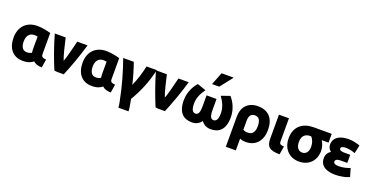

<svg xmlns="http://www.w3.org/2000/svg" viewBox="-34 -1807 5743 2978"><g transform="rotate(20 2837.5 -318.5)"><path d="M454 -22C421 5 375 32 284 32C118 32 27 -83 27 -261C27 -439 137 -556 315 -556C393 -556 482 -537 537 -520V-176C537 -125 559 -117 618 -111L596 26C535 25 484 9 454 -22ZM372 -191V-402C364 -404 340 -407 318 -407C241 -407 195 -351 195 -258C195 -171 227 -115 298 -115C332 -115 360 -126 376 -136C374 -152 372 -171 372 -191Z M880 -187C898 -223 951 -423 977 -538H1147C1088 -335 1019 -147 953 10H842C830 8 809 6 797 5C732 -149 664 -335 606 -538H786C812 -421 851 -258 880 -187Z M1593 -22C1560 5 1514 32 1423 32C1257 32 1166 -83 1166 -261C1166 -439 1276 -556 1454 -556C1532 -556 1621 -537 1676 -520V-176C1676 -125 1698 -117 1757 -111L1735 26C1674 25 1623 9 1593 -22ZM1511 -191V-402C1503 -404 1479 -407 1457 -407C1380 -407 1334 -351 1334 -258C1334 -171 1366 -115 1437 -115C1471 -115 1499 -126 1515 -136C1513 -152 1511 -171 1511 -191Z M2009 -200C2054 -299 2099 -445 2118 -544H2287C2241 -341 2167 -158 2065 10C2074 53 2079 81 2086 128C2089 150 2093 180 2094 206H1927C1926 180 1921 152 1915 119C1866 -137 1799 -359 1733 -544H1908C1941 -452 1980 -325 2009 -200Z M2550 -187C2568 -223 2621 -423 2647 -538H2817C2758 -335 2689 -147 2623 10H2512C2500 8 2479 6 2467 5C2402 -149 2334 -335 2276 -538H2456C2482 -421 2521 -258 2550 -187Z M3147 -441H3311V-302C3311 -210 3310 -116 3378 -116C3428 -116 3451 -164 3451 -256C3451 -350 3410 -435 3355 -510L3497 -560C3565 -486 3617 -372 3617 -251C3617 -45 3521 31 3385 31C3315 31 3262 1 3229 -48C3196 1 3143 31 3073 31C2937 31 2840 -45 2840 -251C2840 -372 2892 -486 2960 -560L3103 -510C3048 -435 3007 -350 3007 -256C3007 -164 3030 -116 3080 -116C3148 -116 3147 -210 3147 -302ZM3285 -635H3167L3248 -843H3449Z M3965 31C3921 31 3888 22 3865 12V206H3700V-292C3700 -451 3792 -556 3954 -556C4133 -556 4226 -448 4226 -261C4226 -89 4131 31 3965 31ZM3865 -284V-135C3887 -122 3914 -116 3944 -116C4022 -116 4057 -170 4057 -262C4057 -357 4029 -407 3957 -407C3902 -407 3865 -371 3865 -284Z M4546 -105 4523 31C4350 30 4304 -20 4304 -150V-544H4469V-161C4469 -122 4485 -110 4546 -105Z M5111 -239C5111 -76 5004 34 4842 34C4682 34 4570 -78 4570 -253C4570 -450 4702 -544 4874 -544H5175V-399H5063C5091 -355 5111 -298 5111 -239ZM4944 -245C4944 -307 4923 -365 4888 -399H4872C4810 -399 4739 -369 4739 -253C4739 -166 4779 -114 4842 -114C4907 -114 4944 -166 4944 -245Z M5452 -109C5524 -109 5600 -133 5632 -147L5672 -12C5636 7 5547 34 5439 34C5319 34 5188 -5 5188 -148C5188 -204 5212 -247 5260 -276C5232 -298 5212 -329 5208 -367C5206 -383 5207 -399 5210 -415C5228 -509 5320 -557 5454 -557C5525 -557 5606 -536 5641 -520L5611 -384C5571 -401 5527 -412 5480 -415C5467 -416 5455 -417 5444 -416C5406 -413 5376 -403 5376 -377C5376 -335 5444 -337 5475 -337H5556V-203H5472C5431 -203 5360 -204 5360 -155C5360 -123 5392 -109 5452 -109Z"/></g></svg>

Font: Repo ExtraBold
Style: Bold
Weight: 700
Designer: Stefan Peev
Foundry: Context Ltd
Version: Version 1.502